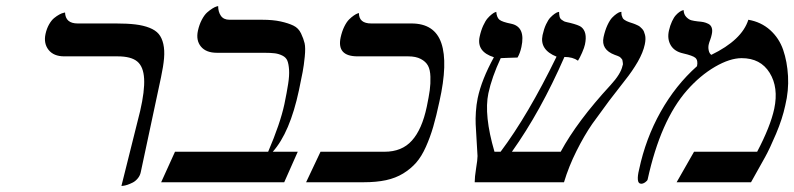

<svg xmlns="http://www.w3.org/2000/svg" viewBox="-20 -598 2606 630"><path d="M378.4 12.2 439.9 -233.9Q455.1 -299.8 452.9 -339.6Q450.7 -379.4 430.4 -396.2Q410.2 -413.1 365.7 -413.1H190.9Q156.2 -413.1 139.4 -434.3Q122.6 -455.6 129.4 -486.8Q133.3 -504.4 141.1 -518.1Q148.9 -531.7 157.7 -538.8Q166.5 -545.9 174.6 -550.3Q182.6 -554.7 188 -555.7L193.4 -557.1Q194.8 -521 234.9 -521H360.8Q398.4 -521 424.6 -517.8Q450.7 -514.6 470.5 -506.8Q490.2 -499 500.7 -486.6Q511.2 -474.1 515.9 -453.6Q520.5 -433.1 518.3 -407Q516.1 -380.9 508.3 -344.2L441.9 -33.2Q439.5 -21.5 431.9 -12.5Q424.3 -3.4 415.5 1Q406.7 5.4 398.4 8.3Q389.6 11.2 383.8 11.7Z M839.8 -533.2Q875.5 -533.2 900.9 -527.6Q926.3 -522 942.9 -513.9Q959.5 -505.9 967.8 -488.3Q976.1 -470.7 979.5 -456.1Q982.9 -441.4 980 -412.1Q977.1 -382.8 973.1 -362.1Q969.2 -341.3 960.9 -301.8Q931.2 -162.6 875 -100.1H957L912.6 0H508.8L554.2 -100.1H859.9Q899.4 -192.4 913.1 -255.9Q921.4 -295.9 925.5 -322.8Q929.7 -349.6 928.5 -368.9Q927.2 -388.2 922.9 -398.9Q918.5 -409.7 906.7 -415.5Q895 -421.4 881.8 -423.1Q868.7 -424.8 846.2 -424.8H691.9Q656.2 -424.8 639.4 -445.1Q622.6 -465.3 629.4 -497.1Q633.8 -517.1 642.1 -533Q650.4 -548.8 659.4 -556.9Q668.5 -564.9 676.8 -570.1Q685.1 -575.2 690.4 -576.7L695.8 -578.1Q695.8 -559.1 704.8 -546.1Q713.9 -533.2 732.9 -533.2Z M1380.4 -248Q1387.2 -280.8 1390.1 -301.8Q1393.1 -323.7 1392.3 -346.4Q1391.6 -369.1 1384.3 -382.6Q1377 -396 1360.8 -404.5Q1344.7 -413.1 1319.3 -413.1H1153.3Q1084.5 -413.1 1097.7 -475.1Q1102.1 -495.1 1109.6 -510.5Q1117.2 -525.9 1125.2 -533.9Q1133.3 -542 1140.9 -547.1Q1148.4 -552.2 1152.8 -553.7L1157.7 -555.2Q1157.7 -521 1198.2 -521H1330.1Q1406.2 -521 1428.2 -456.3Q1450.2 -391.6 1421.9 -265.1Q1411.6 -216.8 1401.6 -182.4Q1391.6 -147.9 1377.4 -116.2Q1363.3 -84.5 1345.5 -64.2Q1327.6 -43.9 1303 -28.8Q1278.3 -13.7 1246.6 -6.8Q1214.8 0 1173.3 0H984.4L1031.7 -100.1H1241.7Q1298.8 -100.1 1331.5 -136.7Q1364.7 -173.3 1380.4 -248Z M2095.7 -452.1Q2090.3 -426.3 2072.8 -395.5Q2054.7 -364.3 2031.2 -335L1979 -267.6L1923.3 -191.4Q1897 -153.3 1871.6 -102.5Q1846.2 -51.8 1830.6 0H1537.6Q1537.6 -17.1 1542.2 -45.7Q1546.9 -74.2 1546.9 -85.9Q1545.9 -106.9 1543.7 -140.4Q1541.5 -173.8 1540.8 -190.7Q1540 -207.5 1541.5 -231Q1543 -254.4 1547.4 -275.9Q1560.1 -336.4 1600.6 -410.2Q1543.5 -428.2 1553.7 -477.1Q1558.1 -497.6 1565.4 -513.7Q1572.8 -529.8 1579.8 -537.8Q1586.9 -545.9 1593.5 -551Q1600.1 -556.2 1604 -557.6L1608.4 -559.1Q1609.9 -540.5 1618.9 -533.2Q1627.9 -525.9 1657.7 -520Q1705.1 -509.8 1690.9 -443.8Q1686.5 -423.3 1678.2 -409.2Q1663.6 -409.2 1647 -408.2Q1630.4 -407.2 1623 -407.2Q1593.8 -344.7 1582.5 -292Q1567.4 -220.2 1602.5 -100.1H1622.6Q1712.4 -219.7 1806.2 -412.1Q1750 -434.6 1760.3 -482.9Q1764.6 -502.9 1771.7 -518.1Q1778.8 -533.2 1785.9 -540.5Q1793 -547.9 1799.6 -552.5Q1806.2 -557.1 1810.1 -558.1L1814.5 -559.1Q1814.5 -549.8 1816.2 -543.2Q1817.9 -536.6 1823.2 -533Q1828.6 -529.3 1830.8 -528.1Q1833 -526.9 1841.6 -524.9Q1850.1 -522.9 1850.6 -522.9Q1877.9 -516.1 1886.7 -509.8Q1908.2 -493.2 1899.4 -452.1Q1897.5 -442.4 1889.9 -425Q1882.3 -407.7 1876.5 -398.9Q1859.4 -411.1 1832 -411.1Q1753.9 -232.4 1659.7 -100.1H1819.8Q1873.5 -199.7 1983.4 -318.8Q2017.1 -355.5 2022.5 -381.8Q2024.9 -386.7 2023.7 -391.6Q2022.5 -396.5 2022.5 -399.4Q2022.5 -402.3 2019.5 -405.3Q2016.6 -408.2 2015.4 -409.7Q2014.2 -411.1 2010.5 -412.8Q2006.8 -414.6 2005.4 -415Q2003.9 -415.5 2000.7 -416.7Q1997.6 -418 1997.1 -418Q1951.7 -435.1 1960.4 -476.1Q1965.3 -498.5 1973.1 -515.4Q1981 -532.2 1988.5 -540Q1996.1 -547.9 2003.2 -552.7Q2010.3 -557.6 2014.6 -558.6L2019 -559.1Q2018.6 -552.2 2020 -547.1Q2021.5 -542 2023.2 -538.8Q2024.9 -535.6 2029.3 -532.7Q2033.7 -529.8 2036.1 -528.8L2044.4 -525.4Q2049.8 -523.4 2051.8 -522.9Q2052.2 -522.9 2057.1 -521.2Q2062 -519.5 2064 -518.6L2071.8 -515.1Q2077.1 -512.7 2079.8 -510.3Q2082.5 -507.8 2086.7 -503.7Q2090.8 -499.5 2092.8 -494.6Q2094.7 -489.7 2096.4 -483.6Q2098.1 -477.5 2097.9 -469.5Q2097.7 -461.4 2095.7 -452.1Z M2435.5 -533.2Q2477.5 -525.9 2507.1 -499.3Q2536.6 -472.7 2549.8 -434.3Q2563 -396 2565.7 -348.4Q2568.4 -300.8 2556.6 -252Q2547.4 -208.5 2526.4 -158.9Q2505.4 -109.4 2490.7 -83L2444.3 0H2200.2L2257.3 -100.1H2464.4Q2507.8 -182.6 2520.5 -241.2Q2535.2 -311 2505.4 -359.1Q2475.6 -407.2 2413.6 -407.2Q2375 -407.2 2326.2 -378.9Q2276.9 -350.1 2234.4 -301.8Q2147.5 -203.1 2105 -8.8Q2104 -4.9 2097.2 0Q2090.3 4.9 2084 4.9Q2074.2 4.9 2073 -8.1Q2071.8 -21 2077.1 -42Q2098.6 -143.6 2147.7 -231Q2196.8 -318.4 2267.1 -380.9Q2271 -399.9 2261.7 -408.2Q2253.4 -415.5 2221.2 -422.9Q2192.9 -429.2 2180.9 -449.5Q2168.9 -469.7 2174.8 -497.1Q2178.7 -514.6 2185.1 -528.1Q2191.4 -541.5 2197.8 -548.3Q2204.1 -555.2 2210 -559.1Q2215.8 -563 2219.7 -564L2223.1 -564.9Q2223.6 -550.8 2231.9 -542.2Q2240.2 -533.7 2248.5 -531.5Q2256.8 -529.3 2269.5 -527.8Q2281.2 -526.9 2288.6 -525.4Q2295.9 -523.9 2304.2 -519.8Q2312.5 -515.6 2315.4 -506.8Q2318.4 -498 2315.4 -484.9Q2313.5 -475.6 2310.3 -467.3Q2307.1 -459 2305.7 -453.1Q2303.2 -443.4 2305.4 -432.9Q2307.6 -422.4 2314 -418Q2414.6 -466.8 2435.5 -533.2Z"/></svg>

Font: Linux Biolinum G
Style: Italic
Weight: 400
Italic angle: -12°
Designer: Philipp H. Poll
Foundry: Philipp H. Poll
Version: Version 0.5.1